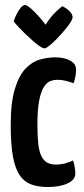

<svg xmlns="http://www.w3.org/2000/svg" viewBox="-20 -740 338 770"><path d="M172 10Q134 10 106 0Q78 -10 59.5 -36.5Q41 -63 32 -112Q23 -161 23 -239Q23 -329 39.5 -383Q56 -437 82 -464.5Q108 -492 139.5 -501Q171 -510 202 -510Q238 -510 261.5 -497Q285 -484 285 -461Q285 -451 283 -436.5Q281 -422 275 -406Q263 -411 245.5 -415.5Q228 -420 210 -420Q196 -420 181.5 -414.5Q167 -409 155.5 -390.5Q144 -372 137 -336Q130 -300 130 -240Q130 -194 133.5 -163Q137 -132 146 -114Q155 -96 169 -88Q183 -80 204 -80Q223 -80 242 -85Q261 -90 273 -97Q278 -80 280 -67.5Q282 -55 282 -43Q282 -19 251 -4.5Q220 10 172 10ZM159 -546Q152 -546 139.5 -554.5Q127 -563 111.5 -576.5Q96 -590 80.5 -605Q65 -620 53 -633Q41 -646 35 -655Q42 -677 55.5 -698.5Q69 -720 80 -720Q86 -720 96.5 -712Q107 -704 118.5 -692.5Q130 -681 140 -669Q150 -657 156.5 -649Q163 -641 163 -641Q180 -668 195.5 -684Q211 -700 220.5 -707.5Q230 -715 230 -715Q249 -706 260 -694Q271 -682 271 -671Q271 -663 261.5 -648.5Q252 -634 237 -616.5Q222 -599 206 -582.5Q190 -566 177 -556Q164 -546 159 -546Z"/></svg>

Font: Yanone Kaffeesatz SemiBold
Style: Regular
Weight: 600
Designer: Yanone (Cyrillic: Daniel Pouzeot, Huerta Tipografica, and Cyreal)
Foundry: Yanone
Version: Version 2.003